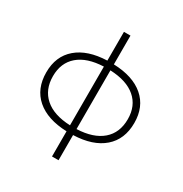

<svg xmlns="http://www.w3.org/2000/svg" viewBox="-210 -899 1188 1249"><g transform="rotate(30 384.0 -274.0)"><path d="M408 5V194H359V5Q213 0 133 -69.5Q53 -139 53 -262Q53 -383 133.5 -452Q214 -521 359 -526V-742H408V-526Q554 -521 634 -452Q714 -383 714 -262Q714 -139 634 -69.5Q554 0 408 5ZM359 -40V-481Q235 -476 169 -419Q103 -362 103 -262Q103 -161 169 -103Q235 -45 359 -40ZM665 -262Q665 -362 598.5 -419Q532 -476 408 -481V-40Q532 -45 598.5 -102.5Q665 -160 665 -262Z"/></g></svg>

Font: Montserrat Alternates Light
Style: Regular
Weight: 300
Designer: Julieta Ulanovsky
Foundry: Julieta Ulanovsky
Version: Version 7.200